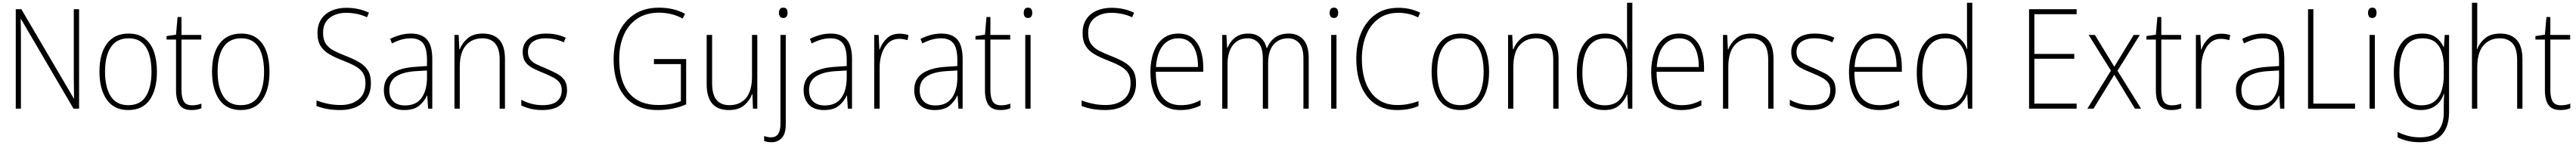

<svg xmlns="http://www.w3.org/2000/svg" viewBox="-20 -780 18469 1041"><path d="M547 0H507L130 -644H128Q129 -609 129.5 -574Q130 -539 130 -497V0H93V-714H133L509 -73H511Q511 -108 510 -148.5Q509 -189 509 -221V-714H547Z M1105 -265Q1105 -139 1054 -64.5Q1003 10 899 10Q798 10 745.5 -64.5Q693 -139 693 -266Q693 -395 747 -467Q801 -539 902 -539Q972 -539 1017 -504.5Q1062 -470 1083.5 -408.5Q1105 -347 1105 -265ZM733 -266Q733 -154 773.5 -89.5Q814 -25 899 -25Q986 -25 1026 -89Q1066 -153 1066 -265Q1066 -336 1049.5 -390Q1033 -444 997 -474.5Q961 -505 902 -505Q817 -505 775 -442Q733 -379 733 -266Z M1358 -24Q1377 -24 1394 -27.5Q1411 -31 1424 -36V-3Q1410 3 1393 6.5Q1376 10 1353 10Q1293 10 1267.5 -26.5Q1242 -63 1242 -133V-496H1174V-521L1242 -531L1253 -658H1281V-529H1423V-496H1281V-135Q1281 -80 1297.5 -52Q1314 -24 1358 -24Z M1912 -265Q1912 -139 1861 -64.5Q1810 10 1706 10Q1605 10 1552.5 -64.5Q1500 -139 1500 -266Q1500 -395 1554 -467Q1608 -539 1709 -539Q1779 -539 1824 -504.5Q1869 -470 1890.5 -408.5Q1912 -347 1912 -265ZM1540 -266Q1540 -154 1580.5 -89.5Q1621 -25 1706 -25Q1793 -25 1833 -89Q1873 -153 1873 -265Q1873 -336 1856.5 -390Q1840 -444 1804 -474.5Q1768 -505 1709 -505Q1624 -505 1582 -442Q1540 -379 1540 -266Z M2639 -184Q2639 -120 2611 -77Q2583 -34 2534 -12Q2485 10 2421 10Q2367 10 2324.5 2Q2282 -6 2249 -19V-59Q2284 -45 2328.5 -35.5Q2373 -26 2422 -26Q2501 -26 2550.5 -66Q2600 -106 2600 -183Q2600 -229 2581 -257.5Q2562 -286 2524.5 -306.5Q2487 -327 2432 -348Q2380 -368 2340.5 -391Q2301 -414 2278.5 -449.5Q2256 -485 2256 -543Q2256 -602 2283 -642.5Q2310 -683 2357 -703.5Q2404 -724 2464 -724Q2508 -724 2549 -715Q2590 -706 2625 -689L2611 -656Q2572 -674 2534.5 -681Q2497 -688 2463 -688Q2390 -688 2343 -651.5Q2296 -615 2296 -545Q2296 -495 2316 -465.5Q2336 -436 2372 -417Q2408 -398 2455 -380Q2512 -358 2553 -334.5Q2594 -311 2616.5 -276Q2639 -241 2639 -184Z M2926 -539Q3004 -539 3041.5 -495.5Q3079 -452 3079 -355V0H3049L3043 -94H3041Q3022 -52 2984.5 -21Q2947 10 2878 10Q2805 10 2768.5 -30Q2732 -70 2732 -133Q2732 -212 2790 -252.5Q2848 -293 2955 -300L3041 -306V-349Q3041 -434 3012.5 -469.5Q2984 -505 2924 -505Q2892 -505 2859 -496Q2826 -487 2790 -468L2777 -501Q2811 -518 2848.5 -528.5Q2886 -539 2926 -539ZM2958 -269Q2868 -263 2819.5 -230.5Q2771 -198 2771 -133Q2771 -80 2800.5 -51.5Q2830 -23 2883 -23Q2963 -23 3001.5 -76.5Q3040 -130 3041 -219V-274Z M3441 -539Q3518 -539 3559 -495Q3600 -451 3600 -356V0H3562V-351Q3562 -431 3529.5 -468Q3497 -505 3438 -505Q3364 -505 3320 -454Q3276 -403 3276 -300V0H3238V-529H3268L3273 -426H3276Q3292 -470 3332 -504.5Q3372 -539 3441 -539Z M4045 -133Q4045 -67 4000.5 -28.5Q3956 10 3868 10Q3820 10 3781 0Q3742 -10 3717 -23V-64Q3749 -46 3788 -35.5Q3827 -25 3868 -25Q3941 -25 3974 -53.5Q4007 -82 4007 -133Q4007 -167 3990.5 -188Q3974 -209 3944.5 -224.5Q3915 -240 3876 -256Q3833 -273 3799.5 -290.5Q3766 -308 3746.5 -335Q3727 -362 3727 -407Q3727 -467 3771.5 -503Q3816 -539 3895 -539Q3936 -539 3972 -531Q4008 -523 4036 -509L4021 -476Q3996 -489 3962 -497Q3928 -505 3894 -505Q3834 -505 3799.5 -480Q3765 -455 3765 -407Q3765 -374 3780.5 -353.5Q3796 -333 3825 -319Q3854 -305 3893 -289Q3934 -271 3968.5 -253.5Q4003 -236 4024 -208Q4045 -180 4045 -133Z M4668 -356H4899V-31Q4853 -10 4800.5 0Q4748 10 4695 10Q4590 10 4520 -34.5Q4450 -79 4414.5 -161Q4379 -243 4379 -355Q4379 -463 4417 -546.5Q4455 -630 4528 -677.5Q4601 -725 4705 -725Q4755 -725 4801.5 -714.5Q4848 -704 4891 -681L4874 -647Q4831 -670 4788.5 -679.5Q4746 -689 4704 -689Q4613 -689 4549 -646.5Q4485 -604 4452 -529Q4419 -454 4419 -356Q4419 -195 4491 -110.5Q4563 -26 4699 -26Q4747 -26 4787.5 -33.5Q4828 -41 4861 -54V-320H4668Z M5409 -529V0H5378L5374 -103H5371Q5355 -59 5315.5 -24.5Q5276 10 5205 10Q5046 10 5046 -176V-529H5085V-182Q5085 -101 5116.5 -63Q5148 -25 5209 -25Q5285 -25 5328 -76Q5371 -127 5371 -232V-529Z M5564 -688Q5564 -704 5571 -714.5Q5578 -725 5595 -725Q5613 -725 5619.5 -714.5Q5626 -704 5626 -688Q5626 -672 5619 -661.5Q5612 -651 5595 -651Q5579 -651 5571.5 -661.5Q5564 -672 5564 -688ZM5511 241Q5494 241 5481 238.5Q5468 236 5458 232V196Q5470 201 5482.5 203.5Q5495 206 5508 206Q5575 206 5575 110V-529H5613V113Q5613 180 5584.5 210.5Q5556 241 5511 241Z M5935 -539Q6013 -539 6050.5 -495.5Q6088 -452 6088 -355V0H6058L6052 -94H6050Q6031 -52 5993.5 -21Q5956 10 5887 10Q5814 10 5777.5 -30Q5741 -70 5741 -133Q5741 -212 5799 -252.5Q5857 -293 5964 -300L6050 -306V-349Q6050 -434 6021.5 -469.5Q5993 -505 5933 -505Q5901 -505 5868 -496Q5835 -487 5799 -468L5786 -501Q5820 -518 5857.5 -528.5Q5895 -539 5935 -539ZM5967 -269Q5877 -263 5828.5 -230.5Q5780 -198 5780 -133Q5780 -80 5809.5 -51.5Q5839 -23 5892 -23Q5972 -23 6010.5 -76.5Q6049 -130 6050 -219V-274Z M6428 -538Q6464 -538 6493 -528L6486 -492Q6472 -496 6457.5 -498.5Q6443 -501 6427 -501Q6380 -501 6349 -472.5Q6318 -444 6301.5 -395.5Q6285 -347 6286 -288V0H6247V-529H6279L6284 -424H6286Q6301 -468 6336 -503Q6371 -538 6428 -538Z M6728 -539Q6806 -539 6843.5 -495.5Q6881 -452 6881 -355V0H6851L6845 -94H6843Q6824 -52 6786.5 -21Q6749 10 6680 10Q6607 10 6570.5 -30Q6534 -70 6534 -133Q6534 -212 6592 -252.5Q6650 -293 6757 -300L6843 -306V-349Q6843 -434 6814.5 -469.5Q6786 -505 6726 -505Q6694 -505 6661 -496Q6628 -487 6592 -468L6579 -501Q6613 -518 6650.5 -528.5Q6688 -539 6728 -539ZM6760 -269Q6670 -263 6621.5 -230.5Q6573 -198 6573 -133Q6573 -80 6602.5 -51.5Q6632 -23 6685 -23Q6765 -23 6803.5 -76.5Q6842 -130 6843 -219V-274Z M7157 -24Q7176 -24 7193 -27.5Q7210 -31 7223 -36V-3Q7209 3 7192 6.5Q7175 10 7152 10Q7092 10 7066.5 -26.5Q7041 -63 7041 -133V-496H6973V-521L7041 -531L7052 -658H7080V-529H7222V-496H7080V-135Q7080 -80 7096.5 -52Q7113 -24 7157 -24Z M7349 -725Q7367 -725 7373.5 -714.5Q7380 -704 7380 -688Q7380 -672 7373 -661.5Q7366 -651 7349 -651Q7333 -651 7326 -661.5Q7319 -672 7319 -688Q7319 -704 7326 -714.5Q7333 -725 7349 -725ZM7368 -529V0H7330V-529Z M8124 -184Q8124 -120 8096 -77Q8068 -34 8019 -12Q7970 10 7906 10Q7852 10 7809.5 2Q7767 -6 7734 -19V-59Q7769 -45 7813.5 -35.5Q7858 -26 7907 -26Q7986 -26 8035.5 -66Q8085 -106 8085 -183Q8085 -229 8066 -257.5Q8047 -286 8009.5 -306.5Q7972 -327 7917 -348Q7865 -368 7825.5 -391Q7786 -414 7763.5 -449.5Q7741 -485 7741 -543Q7741 -602 7768 -642.5Q7795 -683 7842 -703.5Q7889 -724 7949 -724Q7993 -724 8034 -715Q8075 -706 8110 -689L8096 -656Q8057 -674 8019.5 -681Q7982 -688 7948 -688Q7875 -688 7828 -651.5Q7781 -615 7781 -545Q7781 -495 7801 -465.5Q7821 -436 7857 -417Q7893 -398 7940 -380Q7997 -358 8038 -334.5Q8079 -311 8101.5 -276Q8124 -241 8124 -184Z M8428 -539Q8491 -539 8530 -506.5Q8569 -474 8587.5 -419Q8606 -364 8606 -297V-265H8266Q8265 -149 8310.5 -87Q8356 -25 8444 -25Q8484 -25 8516 -33Q8548 -41 8587 -61V-23Q8554 -7 8519.5 1.5Q8485 10 8443 10Q8369 10 8321 -24Q8273 -58 8250 -119Q8227 -180 8227 -262Q8227 -341 8249.5 -404Q8272 -467 8316.5 -503Q8361 -539 8428 -539ZM8428 -505Q8359 -505 8316.5 -453Q8274 -401 8267 -299H8568Q8569 -358 8554 -405Q8539 -452 8508 -478.5Q8477 -505 8428 -505Z M9219 -539Q9284 -539 9323 -496.5Q9362 -454 9362 -363V0H9324V-360Q9324 -437 9293 -471Q9262 -505 9215 -505Q9149 -505 9110 -460Q9071 -415 9071 -324V0H9033V-356Q9033 -437 9002.5 -471Q8972 -505 8924 -505Q8857 -505 8818.5 -456Q8780 -407 8780 -319V0H8742V-529H8772L8777 -437H8780Q8790 -462 8808.5 -485.5Q8827 -509 8856 -524Q8885 -539 8928 -539Q8982 -539 9015.5 -511Q9049 -483 9060 -435H9063Q9082 -482 9120 -510.5Q9158 -539 9219 -539Z M9542 -725Q9560 -725 9566.5 -714.5Q9573 -704 9573 -688Q9573 -672 9566 -661.5Q9559 -651 9542 -651Q9526 -651 9519 -661.5Q9512 -672 9512 -688Q9512 -704 9519 -714.5Q9526 -725 9542 -725ZM9561 -529V0H9523V-529Z M10005 -688Q9919 -688 9860.5 -644Q9802 -600 9772.5 -525Q9743 -450 9743 -359Q9743 -258 9772 -183.5Q9801 -109 9857.5 -67.5Q9914 -26 9997 -26Q10044 -26 10082 -34.5Q10120 -43 10149 -54V-19Q10120 -6 10081.5 2Q10043 10 9995 10Q9901 10 9836 -35.5Q9771 -81 9737 -164Q9703 -247 9703 -359Q9703 -461 9737.5 -543.5Q9772 -626 9839 -675Q9906 -724 10005 -724Q10090 -724 10161 -689L10146 -655Q10111 -673 10075.5 -680.5Q10040 -688 10005 -688Z M10655 -265Q10655 -139 10604 -64.5Q10553 10 10449 10Q10348 10 10295.5 -64.5Q10243 -139 10243 -266Q10243 -395 10297 -467Q10351 -539 10452 -539Q10522 -539 10567 -504.5Q10612 -470 10633.5 -408.5Q10655 -347 10655 -265ZM10283 -266Q10283 -154 10323.5 -89.5Q10364 -25 10449 -25Q10536 -25 10576 -89Q10616 -153 10616 -265Q10616 -336 10599.5 -390Q10583 -444 10547 -474.5Q10511 -505 10452 -505Q10367 -505 10325 -442Q10283 -379 10283 -266Z M10994 -539Q11071 -539 11112 -495Q11153 -451 11153 -356V0H11115V-351Q11115 -431 11082.5 -468Q11050 -505 10991 -505Q10917 -505 10873 -454Q10829 -403 10829 -300V0H10791V-529H10821L10826 -426H10829Q10845 -470 10885 -504.5Q10925 -539 10994 -539Z M11481 10Q11383 10 11333.5 -58.5Q11284 -127 11284 -257Q11284 -395 11337 -467Q11390 -539 11486 -539Q11550 -539 11589 -506.5Q11628 -474 11643 -429H11646Q11644 -481 11644 -530V-760H11682V0H11651L11646 -102H11644Q11627 -58 11588.5 -24Q11550 10 11481 10ZM11485 -24Q11568 -24 11606 -83Q11644 -142 11644 -248V-281Q11644 -388 11605.5 -446.5Q11567 -505 11489 -505Q11409 -505 11366.5 -442Q11324 -379 11324 -257Q11324 -143 11363 -83.5Q11402 -24 11485 -24Z M12018 -539Q12081 -539 12120 -506.5Q12159 -474 12177.5 -419Q12196 -364 12196 -297V-265H11856Q11855 -149 11900.5 -87Q11946 -25 12034 -25Q12074 -25 12106 -33Q12138 -41 12177 -61V-23Q12144 -7 12109.5 1.5Q12075 10 12033 10Q11959 10 11911 -24Q11863 -58 11840 -119Q11817 -180 11817 -262Q11817 -341 11839.5 -404Q11862 -467 11906.5 -503Q11951 -539 12018 -539ZM12018 -505Q11949 -505 11906.5 -453Q11864 -401 11857 -299H12158Q12159 -358 12144 -405Q12129 -452 12098 -478.5Q12067 -505 12018 -505Z M12535 -539Q12612 -539 12653 -495Q12694 -451 12694 -356V0H12656V-351Q12656 -431 12623.5 -468Q12591 -505 12532 -505Q12458 -505 12414 -454Q12370 -403 12370 -300V0H12332V-529H12362L12367 -426H12370Q12386 -470 12426 -504.5Q12466 -539 12535 -539Z M13139 -133Q13139 -67 13094.5 -28.5Q13050 10 12962 10Q12914 10 12875 0Q12836 -10 12811 -23V-64Q12843 -46 12882 -35.5Q12921 -25 12962 -25Q13035 -25 13068 -53.5Q13101 -82 13101 -133Q13101 -167 13084.5 -188Q13068 -209 13038.5 -224.5Q13009 -240 12970 -256Q12927 -273 12893.5 -290.5Q12860 -308 12840.5 -335Q12821 -362 12821 -407Q12821 -467 12865.5 -503Q12910 -539 12989 -539Q13030 -539 13066 -531Q13102 -523 13130 -509L13115 -476Q13090 -489 13056 -497Q13022 -505 12988 -505Q12928 -505 12893.5 -480Q12859 -455 12859 -407Q12859 -374 12874.5 -353.5Q12890 -333 12919 -319Q12948 -305 12987 -289Q13028 -271 13062.5 -253.5Q13097 -236 13118 -208Q13139 -180 13139 -133Z M13436 -539Q13499 -539 13538 -506.5Q13577 -474 13595.5 -419Q13614 -364 13614 -297V-265H13274Q13273 -149 13318.5 -87Q13364 -25 13452 -25Q13492 -25 13524 -33Q13556 -41 13595 -61V-23Q13562 -7 13527.5 1.5Q13493 10 13451 10Q13377 10 13329 -24Q13281 -58 13258 -119Q13235 -180 13235 -262Q13235 -341 13257.5 -404Q13280 -467 13324.5 -503Q13369 -539 13436 -539ZM13436 -505Q13367 -505 13324.5 -453Q13282 -401 13275 -299H13576Q13577 -358 13562 -405Q13547 -452 13516 -478.5Q13485 -505 13436 -505Z M13918 10Q13820 10 13770.5 -58.5Q13721 -127 13721 -257Q13721 -395 13774 -467Q13827 -539 13923 -539Q13987 -539 14026 -506.5Q14065 -474 14080 -429H14083Q14081 -481 14081 -530V-760H14119V0H14088L14083 -102H14081Q14064 -58 14025.5 -24Q13987 10 13918 10ZM13922 -24Q14005 -24 14043 -83Q14081 -142 14081 -248V-281Q14081 -388 14042.5 -446.5Q14004 -505 13926 -505Q13846 -505 13803.5 -442Q13761 -379 13761 -257Q13761 -143 13800 -83.5Q13839 -24 13922 -24Z M14867 0H14526V-714H14867V-678H14564V-393H14850V-358H14564V-36H14867Z M15113 -273 14953 -529H14998L15137 -301L15276 -529H15320L15160 -272L15329 0H15285L15137 -243L14988 0H14944Z M15551 -24Q15570 -24 15587 -27.5Q15604 -31 15617 -36V-3Q15603 3 15586 6.5Q15569 10 15546 10Q15486 10 15460.5 -26.5Q15435 -63 15435 -133V-496H15367V-521L15435 -531L15446 -658H15474V-529H15616V-496H15474V-135Q15474 -80 15490.5 -52Q15507 -24 15551 -24Z M15903 -538Q15939 -538 15968 -528L15961 -492Q15947 -496 15932.5 -498.5Q15918 -501 15902 -501Q15855 -501 15824 -472.5Q15793 -444 15776.5 -395.5Q15760 -347 15761 -288V0H15722V-529H15754L15759 -424H15761Q15776 -468 15811 -503Q15846 -538 15903 -538Z M16203 -539Q16281 -539 16318.5 -495.5Q16356 -452 16356 -355V0H16326L16320 -94H16318Q16299 -52 16261.5 -21Q16224 10 16155 10Q16082 10 16045.5 -30Q16009 -70 16009 -133Q16009 -212 16067 -252.5Q16125 -293 16232 -300L16318 -306V-349Q16318 -434 16289.5 -469.5Q16261 -505 16201 -505Q16169 -505 16136 -496Q16103 -487 16067 -468L16054 -501Q16088 -518 16125.5 -528.5Q16163 -539 16203 -539ZM16235 -269Q16145 -263 16096.5 -230.5Q16048 -198 16048 -133Q16048 -80 16077.5 -51.5Q16107 -23 16160 -23Q16240 -23 16278.5 -76.5Q16317 -130 16318 -219V-274Z M16526 0V-714H16564V-36H16863V0Z M16986 -725Q17004 -725 17010.5 -714.5Q17017 -704 17017 -688Q17017 -672 17010 -661.5Q17003 -651 16986 -651Q16970 -651 16963 -661.5Q16956 -672 16956 -688Q16956 -704 16963 -714.5Q16970 -725 16986 -725ZM17005 -529V0H16967V-529Z M17344 -539Q17406 -539 17442 -512Q17478 -485 17497 -444H17500L17506 -529H17537V24Q17537 126 17488.5 183.5Q17440 241 17329 241Q17278 241 17239 231.5Q17200 222 17168 206V167Q17201 184 17241 195Q17281 206 17329 206Q17418 206 17458.5 159.5Q17499 113 17499 27V-12Q17499 -36 17499.5 -58Q17500 -80 17502 -106H17499Q17481 -51 17439 -20.5Q17397 10 17334 10Q17243 10 17192 -58Q17141 -126 17141 -260Q17141 -390 17191.5 -464.5Q17242 -539 17344 -539ZM17346 -505Q17260 -505 17220.5 -439.5Q17181 -374 17181 -260Q17181 -143 17221 -83.5Q17261 -24 17338 -24Q17400 -24 17435.5 -55Q17471 -86 17485 -135Q17499 -184 17499 -239V-299Q17499 -359 17484.5 -405.5Q17470 -452 17436.5 -478.5Q17403 -505 17346 -505Z M17739 -504Q17739 -481 17738.5 -464.5Q17738 -448 17736 -428H17739Q17755 -472 17795 -505.5Q17835 -539 17904 -539Q17981 -539 18022 -493.5Q18063 -448 18063 -354V0H18025V-349Q18025 -432 17992 -468.5Q17959 -505 17901 -505Q17828 -505 17783.5 -454Q17739 -403 17739 -296V0H17701V-760H17739Z M18340 -24Q18359 -24 18376 -27.5Q18393 -31 18406 -36V-3Q18392 3 18375 6.5Q18358 10 18335 10Q18275 10 18249.5 -26.5Q18224 -63 18224 -133V-496H18156V-521L18224 -531L18235 -658H18263V-529H18405V-496H18263V-135Q18263 -80 18279.5 -52Q18296 -24 18340 -24Z"/></svg>

Font: Noto Sans Gujarati SemiCondensed ExtraLight
Style: Regular
Weight: 200
Width: 4
Designer: Jelle Bosma - Monotype Design Team, Universal Thirst
Foundry: Monotype Imaging Inc.
Version: Version 2.106; ttfautohint (v1.8.4.7-5d5b)